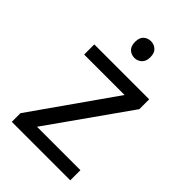

<svg xmlns="http://www.w3.org/2000/svg" viewBox="-220 -824 910 910"><g transform="rotate(45 235.0 -368.5)"><path d="M431 0H39V-58L327 -468H56V-536H424V-470L140 -68H431ZM236 -737Q256 -737 271.5 -723.5Q287 -710 287 -681Q287 -653 271.5 -639Q256 -625 236 -625Q214 -625 199 -639Q184 -653 184 -681Q184 -710 199 -723.5Q214 -737 236 -737Z"/></g></svg>

Font: Noto Sans Indic Siyaq Numbers
Style: Regular
Weight: 400
Designer: Monotype Design Team
Foundry: Monotype Imaging Inc.
Version: Version 2.002; ttfautohint (v1.8.4.7-5d5b)